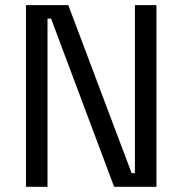

<svg xmlns="http://www.w3.org/2000/svg" viewBox="-20 -720 704 740"><path d="M80.1 0Q80.1 -174.8 80.1 -700.2Q121.1 -700.2 243.2 -700.2Q303.7 -538.1 487.3 -52.7Q490.2 -52.7 500 -52.7Q500 -214.8 500 -700.2Q520.5 -700.2 583 -700.2Q583 -525.4 583 0Q542 0 419.9 0Q359.4 -162.1 176.8 -648.4Q173.8 -648.4 163.1 -648.4Q163.1 -486.3 163.1 0Q142.6 0 80.1 0Z"/></svg>

Font: Kadena Space Grotesk
Style: Regular
Weight: 400
Designer: Florian Karsten
Version: Version 2.000